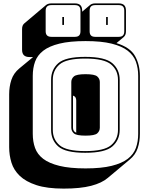

<svg xmlns="http://www.w3.org/2000/svg" viewBox="-20 -977 877 1131"><path d="M355 134Q257 134 194.5 113.5Q132 93 96.5 59Q61 25 47.5 -19Q34 -63 34 -110V-421Q34 -467 47 -506.5Q60 -546 94 -574L175 -641H154Q132 -641 121 -651.5Q110 -662 110 -684V-805Q110 -818 113.5 -826Q117 -834 123 -839L252 -948Q257 -952 265 -954.5Q273 -957 283 -957H421Q443 -957 453.5 -946.5Q464 -936 464 -914V-908L511 -948Q516 -952 523.5 -954.5Q531 -957 541 -957H679Q701 -957 711.5 -946.5Q722 -936 722 -914V-793Q722 -781 718.5 -772.5Q715 -764 709 -759L666 -723Q747 -698 775.5 -647Q804 -596 804 -530V-189Q804 -143 791 -104Q778 -65 744 -37L615 71Q580 101 517 117.5Q454 134 355 134ZM679 -760Q696 -760 704 -768Q712 -776 712 -793V-914Q712 -931 704 -939Q696 -947 679 -947H541Q524 -947 516 -939Q508 -931 508 -914V-793Q508 -776 516 -768Q524 -760 541 -760ZM421 -760Q438 -760 446 -768Q454 -776 454 -793V-914Q454 -931 446 -939Q438 -947 421 -947H283Q266 -947 257.5 -939Q249 -931 249 -914V-793Q249 -776 257.5 -768Q266 -760 283 -760ZM615 -830H605V-877H615ZM357 -830H347V-877H357ZM794 -189V-530Q794 -576 780.5 -613.5Q767 -651 732.5 -678Q698 -705 637.5 -720Q577 -735 484 -735Q391 -735 330 -720Q269 -705 234.5 -678Q200 -651 186.5 -613.5Q173 -576 173 -530V-189Q173 -143 186.5 -105.5Q200 -68 234.5 -41.5Q269 -15 330 0Q391 15 484 15Q577 15 637.5 0Q698 -15 732.5 -41.5Q767 -68 780.5 -105.5Q794 -143 794 -189ZM685 -212Q685 -152 642 -114.5Q599 -77 482 -77Q365 -77 323 -114.5Q281 -152 281 -212V-507Q281 -567 323 -604.5Q365 -642 482 -642Q599 -642 642 -604.5Q685 -567 685 -507ZM291 -212Q291 -156 331 -121.5Q371 -87 482 -87Q593 -87 634 -121.5Q675 -156 675 -212V-507Q675 -563 634 -597.5Q593 -632 482 -632Q371 -632 331 -597.5Q291 -563 291 -507ZM400 -225V-494Q400 -513 415 -526.5Q430 -540 484 -540Q538 -540 553 -526.5Q568 -513 568 -494V-225Q568 -205 553 -191.5Q538 -178 484 -178Q430 -178 415 -191.5Q400 -205 400 -225ZM410 -225Q410 -215 414 -207.5Q418 -200 429 -195V-385Q429 -395 425 -402.5Q421 -410 410 -414Z"/></svg>

Font: Bungee Shade
Style: Regular
Weight: 400
Designer: David Jonathan Ross
Foundry: David Jonathan Ross
Version: Version 1.001;PS 1.0;hotconv 1.0.72;makeotf.lib2.5.5900